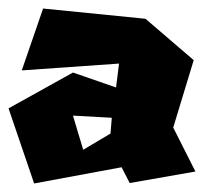

<svg xmlns="http://www.w3.org/2000/svg" viewBox="-20 -442 500 450"><path d="M175 -91 151 -171 242 -166 239 -129ZM31 -277 259 -293 252 -237 151 -272 0 -188 60 -12 265 -50 284 -13 438 -40 386 -143 434 -301 321 -398 81 -422Z"/></svg>

Font: Super Mario
Style: Regular
Weight: 400
Version: Version 1.0